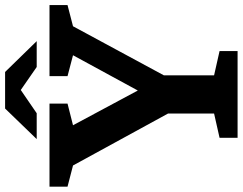

<svg xmlns="http://www.w3.org/2000/svg" viewBox="-130 -812 930 735"><g transform="rotate(-90 334.5 -445.0)"><path d="M490 -630 355 -382 222 -630 305 -651V-720H-13V-651L68 -630L267 -266V-90L174 -69V0H506V-69L413 -90V-282L601 -630L682 -651V-720H410V-651ZM544 -769 426 -890H286L169 -769H268L357 -830L445 -769Z"/></g></svg>

Font: GradeGX
Style: Regular
Weight: 100
Width: 1
Designer: Adam Twardoch
Foundry: Adam Twardoch
Version: Version 2.002; DEVELOPMENT